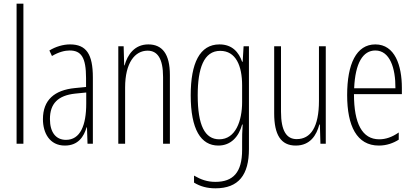

<svg xmlns="http://www.w3.org/2000/svg" viewBox="-20 -780 2246 1042"><path d="M107 0V-760H70V0Z M360 -539C323 -539 282 -527 248 -506L262 -476C299 -498 332 -506 358 -506C421 -506 447 -468 447 -356V-308L386 -302C276 -291 213 -238 213 -133C213 -59 249 10 332 10C404 10 435 -38 450 -89H452L455 0H484V-359C484 -487 448 -539 360 -539ZM388 -272 448 -278V-218C448 -100 416 -21 338 -21C284 -21 251 -61 251 -134C251 -218 295 -262 388 -272Z M785 -539C710 -539 672 -483 656 -425H654L651 -529H622V0H659V-305C659 -439 712 -505 781 -505C834 -505 865 -463 865 -362V0H902V-373C902 -488 860 -539 785 -539Z M1171 -539C1064 -539 1015 -437 1015 -263C1015 -78 1070 10 1165 10C1233 10 1276 -38 1294 -104H1297C1294 -65 1294 -37 1294 -8V33C1294 156 1245 207 1149 207C1105 207 1071 195 1033 173V211C1067 232 1105 242 1149 242C1275 242 1331 169 1331 29V-529H1302L1297 -445H1294C1276 -496 1241 -539 1171 -539ZM1175 -504C1260 -504 1294 -423 1294 -317V-226C1294 -125 1259 -24 1170 -24C1092 -24 1053 -99 1053 -263C1053 -409 1086 -504 1175 -504Z M1748 -529H1711V-233C1711 -90 1666 -25 1590 -25C1535 -25 1505 -70 1505 -174V-529H1468V-165C1468 -49 1504 10 1585 10C1664 10 1698 -47 1713 -104H1716L1719 0H1748Z M2017 -539C1914 -539 1864 -433 1864 -264C1864 -97 1916 10 2036 10C2078 10 2114 -3 2144 -22V-61C2108 -36 2074 -24 2038 -24C1946 -24 1901 -109 1901 -269H2161V-303C2161 -425 2123 -539 2017 -539ZM2017 -506C2095 -506 2127 -412 2126 -301H1902C1908 -439 1950 -506 2017 -506Z"/></svg>

Font: Noto Sans ExtraCondensed ExtraLight
Style: Regular
Weight: 200
Width: 2
Designer: Monotype Design Team
Foundry: Monotype Imaging Inc.
Version: Version 2.013